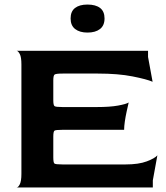

<svg xmlns="http://www.w3.org/2000/svg" viewBox="-20 -823 731 843"><path d="M53 0Q60 0 67 -14Q74 -28 74 -60V-540Q74 -572 67 -585.5Q60 -599 53 -600H630V-573L650 -464Q625 -475 562 -487.5Q499 -500 410 -500H255Q225 -500 219.5 -495.5Q214 -491 214 -470V-383Q214 -361 219.5 -357Q225 -353 254 -353H405Q463 -353 498.5 -359.5Q534 -366 545 -373Q541 -356 536 -333Q531 -310 528 -289Q525 -268 525 -253H254Q225 -253 219.5 -249.5Q214 -246 214 -223V-132Q214 -109 219 -105Q224 -101 254 -101H531Q589 -101 624.5 -114.5Q660 -128 671 -141L651 -31V0ZM364 -680Q330 -680 310 -695.5Q290 -711 290 -742Q290 -773 309.5 -788Q329 -803 364 -803Q400 -803 419.5 -788Q439 -773 439 -742Q439 -711 419 -695.5Q399 -680 364 -680Z"/></svg>

Font: Red Rose SemiBold
Style: Regular
Weight: 600
Designer: Jaikishan Patel
Version: Version 2.000